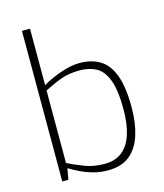

<svg xmlns="http://www.w3.org/2000/svg" viewBox="-114 -849 802 940"><g transform="rotate(-15 287.0 -378.5)"><path d="M317 6Q278 6 242.5 -4Q207 -14 177.5 -28.5Q148 -43 127 -56L117 0H86V-763H127V-477Q170 -502 222 -520Q274 -538 316 -538Q378 -538 420.5 -512Q463 -486 485.5 -426Q508 -366 508 -263Q508 -184 489 -123.5Q470 -63 428.5 -28.5Q387 6 317 6ZM309 -29Q363 -29 398 -56.5Q433 -84 450 -136.5Q467 -189 467 -264Q467 -362 447 -413.5Q427 -465 392 -484Q357 -503 309 -503Q255 -503 214.5 -488.5Q174 -474 127 -450V-82Q164 -64 209 -46.5Q254 -29 309 -29Z"/></g></svg>

Font: Exo Thin ExtraLight
Style: Regular
Weight: 250
Version: Version 2.000